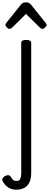

<svg xmlns="http://www.w3.org/2000/svg" viewBox="-94 -859 422 1655"><path d="M49 776Q3 776 -26.5 754.5Q-56 733 -71 702Q-78 687 -70.5 676Q-63 665 -50 658Q-31 649 -19 651.5Q-7 654 1 668Q12 687 21.5 694Q31 701 49 701Q73 701 81 681.5Q89 662 89 633V-489Q89 -502 99.5 -508.5Q110 -515 131 -515Q153 -515 164 -508.5Q175 -502 175 -489V629Q175 685 157.5 717Q140 749 111.5 762.5Q83 776 49 776ZM-12 -610Q-22 -610 -34.5 -622Q-47 -634 -47 -644Q-47 -647 -46 -650Q-45 -653 -41 -660L86 -819Q92 -826 101.5 -832.5Q111 -839 130 -839Q149 -839 158 -832.5Q167 -826 173 -819L301 -660Q306 -653 307 -650Q308 -647 308 -644Q308 -634 295 -622Q282 -610 273 -610Q266 -610 260 -613.5Q254 -617 248 -623L130 -739L13 -623Q6 -617 0 -613.5Q-6 -610 -12 -610Z"/></svg>

Font: Playwrite VN
Style: Regular
Weight: 400
Designer: Veronika Burian, José Scaglione
Foundry: TypeTogether
Version: Version 1.002